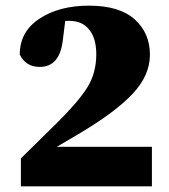

<svg xmlns="http://www.w3.org/2000/svg" viewBox="-20 -660 600 680"><path d="M181 -140H518V0H54V-99L181 -224Q257 -299 289 -350Q321 -401 321 -468Q321 -524 296 -555Q271 -586 227 -586H211L202 -514Q190 -423 121 -423Q71 -423 50 -467Q50 -548 120 -594Q190 -640 295 -640Q403 -640 457 -591.5Q511 -543 511 -466Q511 -393 449.5 -327.5Q388 -262 256 -184Z"/></svg>

Font: TypoPRO Source Serif Pro
Style: Regular
Weight: 900
Designer: Frank Grießhammer
Foundry: Adobe Systems Incorporated
Version: Version 1.017;PS 1.0;hotconv 1.0.79;makeotf.lib2.5.61930